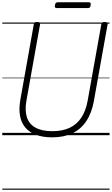

<svg xmlns="http://www.w3.org/2000/svg" viewBox="-20 -1187 982 1686"><path d="M439 19Q355 19 295.5 -3.5Q236 -26 201 -68.5Q166 -111 155.5 -171.5Q145 -232 158 -307L277 -975Q278 -985 284.5 -989.5Q291 -994 307 -994Q321 -994 327.5 -989.5Q334 -985 332 -974L212 -303Q197 -218 216 -158Q235 -98 291 -66.5Q347 -35 440 -35Q528 -35 591 -64.5Q654 -94 693.5 -153Q733 -212 749 -299L870 -975Q872 -985 878.5 -989.5Q885 -994 900 -994Q929 -994 925 -974L804 -298Q785 -194 737.5 -123Q690 -52 615.5 -16.5Q541 19 439 19ZM478 -1116Q467 -1116 463.5 -1122.5Q460 -1129 462 -1140Q464 -1153 469.5 -1160Q475 -1167 486 -1167H760Q772 -1167 775 -1160Q778 -1153 776 -1140Q774 -1128 768.5 -1122Q763 -1116 752 -1116ZM0 469H942V479H0ZM0 -20H942V0H0ZM0 -505H942V-500H0ZM0 -989H942V-979H0Z"/></svg>

Font: Playwrite DE VA Guides
Style: Regular
Weight: 400
Designer: Veronika Burian, José Scaglione
Foundry: TypeTogether
Version: Version 1.003